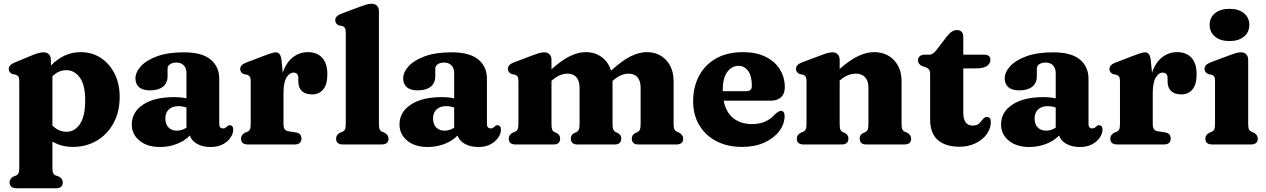

<svg xmlns="http://www.w3.org/2000/svg" viewBox="-20 -769 6738 1022"><path d="M251 -451V-420.5Q284.5 -454.5 324 -473Q363.5 -491.5 409.5 -491.5Q469 -491.5 515.8 -461.2Q562.5 -431 589.8 -377.2Q617 -323.5 617 -253.5Q617 -173 584 -113Q551 -53 494.8 -20Q438.5 13 368 13Q306.5 13 259 -15.5V123.5Q259 144 263 152.5Q267 161 275.5 164.5L292 170Q314 181 314 202Q314 233 277 233H68Q31 233 31 202Q31 181 53 170L66 165Q74.5 161 78.5 152.5Q82.5 144 82.5 123.5V-337Q82.5 -354.5 77.8 -361.5Q73 -368.5 64 -371.5L47 -374.5Q26.5 -383 26.5 -402.5Q26.5 -423 57.5 -436L148 -473.5Q188 -490.5 212 -490.5Q231 -490.5 241 -479.2Q251 -468 251 -451ZM333 -395.5Q291 -395.5 259 -362.5V-101Q291.5 -67.5 334 -67.5Q377.5 -67.5 405.5 -108.8Q433.5 -150 433.5 -234.5Q433.5 -317 404.8 -356.2Q376 -395.5 333 -395.5Z M681.5 -106.5Q681.5 -172.5 741.8 -212.2Q802 -252 906 -252Q943.5 -252 972.5 -245.5V-380Q972.5 -406 958.2 -421Q944 -436 919 -436Q898 -436 885 -427Q872 -418 872 -404V-363.5Q872 -327 847.5 -307.5Q823 -288 778 -288Q739.5 -288 720.2 -305Q701 -322 701 -352Q701 -384.5 730 -416.5Q759 -448.5 816.5 -469.5Q874 -490.5 959.5 -490.5Q1054.5 -490.5 1100.8 -452.5Q1147 -414.5 1147 -349V-108.5Q1147 -85.5 1167.5 -85.5Q1175.5 -85.5 1180 -88.8Q1184.5 -92 1188.5 -95.5Q1191 -98.5 1194.2 -100.5Q1197.5 -102.5 1202 -102.5Q1221.5 -102.5 1221.5 -78.5Q1221.5 -58 1207.2 -36.8Q1193 -15.5 1166.2 -1Q1139.5 13.5 1101.5 13.5Q1059 13.5 1029.2 -3.2Q999.5 -20 990.5 -47.5Q962.5 -18.5 920.2 -2.5Q878 13.5 832 13.5Q764 13.5 722.8 -20.2Q681.5 -54 681.5 -106.5ZM860 -138.5Q860 -107.5 877 -90.5Q894 -73.5 921 -73.5Q949 -73.5 972.5 -89.5V-196.5Q952 -204 929 -204Q897.5 -204 878.8 -186.5Q860 -169 860 -138.5Z M1478.5 -448.5 1485 -382Q1504 -437.5 1539.5 -464.5Q1575 -491.5 1619 -491.5Q1667.5 -491.5 1695 -461.5Q1722.5 -431.5 1722.5 -374Q1722.5 -319 1700.2 -292.8Q1678 -266.5 1642 -266.5Q1605.5 -266.5 1586.8 -284.5Q1568 -302.5 1568 -334V-354Q1567.5 -382.5 1542 -382.5Q1521 -382.5 1505 -356.2Q1489 -330 1489 -274.5V-109.5Q1489 -91 1495 -81.8Q1501 -72.5 1517 -70L1555.5 -64Q1584.5 -59.5 1584.5 -31.5Q1584.5 0 1547.5 0H1300Q1263 0 1263 -31Q1263 -51.5 1285 -63L1298 -68Q1306.5 -72 1310.5 -80.5Q1314.5 -89 1314.5 -109.5V-336.5Q1314.5 -354 1309.8 -360.8Q1305 -367.5 1296 -371L1279 -374Q1258.5 -382 1258.5 -401.5Q1258.5 -423.5 1289.5 -435.5L1386.5 -472.5Q1433 -490.5 1447.5 -490.5Q1460.5 -490.5 1468 -481Q1475.5 -471.5 1478.5 -448.5Z M1997 -710V-109.5Q1997 -89 2001 -80.5Q2005 -72 2013.5 -68L2026 -63Q2048 -52 2048 -31Q2048 0 2011 0H1806Q1769 0 1769 -31Q1769 -52 1791 -63L1804 -68Q1812.5 -72 1816.5 -80.5Q1820.5 -89 1820.5 -109.5V-596Q1820.5 -613.5 1815.8 -620.5Q1811 -627.5 1802 -630.5L1785 -633.5Q1764.5 -641.5 1764.5 -661.5Q1764.5 -683.5 1795.5 -695.5L1894 -732.5Q1917 -741 1931 -745Q1945 -749 1958.5 -749Q1977 -749 1987 -738Q1997 -727 1997 -710Z M2106.5 -106.5Q2106.5 -172.5 2166.8 -212.2Q2227 -252 2331 -252Q2368.5 -252 2397.5 -245.5V-380Q2397.5 -406 2383.2 -421Q2369 -436 2344 -436Q2323 -436 2310 -427Q2297 -418 2297 -404V-363.5Q2297 -327 2272.5 -307.5Q2248 -288 2203 -288Q2164.5 -288 2145.2 -305Q2126 -322 2126 -352Q2126 -384.5 2155 -416.5Q2184 -448.5 2241.5 -469.5Q2299 -490.5 2384.5 -490.5Q2479.5 -490.5 2525.8 -452.5Q2572 -414.5 2572 -349V-108.5Q2572 -85.5 2592.5 -85.5Q2600.5 -85.5 2605 -88.8Q2609.5 -92 2613.5 -95.5Q2616 -98.5 2619.2 -100.5Q2622.5 -102.5 2627 -102.5Q2646.5 -102.5 2646.5 -78.5Q2646.5 -58 2632.2 -36.8Q2618 -15.5 2591.2 -1Q2564.5 13.5 2526.5 13.5Q2484 13.5 2454.2 -3.2Q2424.5 -20 2415.5 -47.5Q2387.5 -18.5 2345.2 -2.5Q2303 13.5 2257 13.5Q2189 13.5 2147.8 -20.2Q2106.5 -54 2106.5 -106.5ZM2285 -138.5Q2285 -107.5 2302 -90.5Q2319 -73.5 2346 -73.5Q2374 -73.5 2397.5 -89.5V-196.5Q2377 -204 2354 -204Q2322.5 -204 2303.8 -186.5Q2285 -169 2285 -138.5Z M2915.5 -451V-400.5Q2971.5 -450 3015 -470.8Q3058.5 -491.5 3097 -491.5Q3147.5 -491.5 3183 -465Q3218.5 -438.5 3232.5 -393Q3292 -447 3337.2 -469.2Q3382.5 -491.5 3422 -491.5Q3486.5 -491.5 3526 -448.8Q3565.5 -406 3565.5 -336V-110Q3565.5 -89 3569.8 -80.5Q3574 -72 3582.5 -68L3594.5 -63Q3616.5 -51 3616.5 -31Q3616.5 0 3579.5 0H3378.5Q3343 0 3343 -32Q3343 -50.5 3361 -60.5L3374 -66Q3382.5 -70.5 3386.2 -79.2Q3390 -88 3390 -110V-302Q3390 -339 3373 -358Q3356 -377 3326 -377Q3306.5 -377 3285.8 -368.5Q3265 -360 3244 -341L3240.5 -338.5V-336V-110Q3240.5 -88 3244.5 -79.2Q3248.5 -70.5 3257 -66L3269.5 -60.5Q3287 -50.5 3287 -32Q3287 0 3252 0H3053.5Q3018.5 0 3018.5 -32Q3018.5 -50.5 3036 -60.5L3049 -66Q3057.5 -70.5 3061.2 -79.2Q3065 -88 3065 -110V-302Q3065 -339 3048 -358Q3031 -377 3001 -377Q2981.5 -377 2961 -368.8Q2940.5 -360.5 2919 -342L2915.5 -338.5V-109.5Q2915.5 -88 2919 -79.2Q2922.5 -70.5 2931.5 -66L2944 -60.5Q2961.5 -50.5 2961.5 -32Q2961.5 0 2926.5 0H2725Q2688 0 2688 -31Q2688 -52 2710 -63L2723 -68Q2731.5 -72 2735.5 -80.5Q2739.5 -89 2739.5 -109.5V-337Q2739.5 -354.5 2734.8 -361.5Q2730 -368.5 2721 -371.5L2704 -374.5Q2683.5 -383 2683.5 -402.5Q2683.5 -424.5 2714.5 -436.5L2812.5 -473.5Q2834.5 -482 2848.8 -486.2Q2863 -490.5 2877.5 -490.5Q2895.5 -490.5 2905.5 -479.2Q2915.5 -468 2915.5 -451Z M4157.5 -304Q4157.5 -270 4137.5 -251.5Q4117.5 -233 4081.5 -233H3832Q3844.5 -170 3884.2 -139.2Q3924 -108.5 3983.5 -108.5Q4060 -108.5 4105 -160.5Q4126 -179.5 4137 -179Q4156.5 -178.5 4156.5 -150Q4155.5 -107 4127 -69.8Q4098.5 -32.5 4047.8 -9.8Q3997 13 3929.5 13Q3852.5 13 3794 -17.2Q3735.5 -47.5 3702.5 -102.2Q3669.5 -157 3669.5 -229.5Q3669.5 -306 3701 -365.2Q3732.5 -424.5 3791.8 -458Q3851 -491.5 3935.5 -491.5Q4005.5 -491.5 4055.2 -466.8Q4105 -442 4131.2 -399.8Q4157.5 -357.5 4157.5 -304ZM3827 -288.5Q3827 -286 3827 -283.5H3952Q3982 -283.5 3982 -311.5Q3982 -365.5 3962 -392Q3942 -418.5 3911.5 -418.5Q3875 -418.5 3851 -385.8Q3827 -353 3827 -288.5Z M4449.5 -451V-402Q4505.5 -451 4549.5 -471.2Q4593.5 -491.5 4632.5 -491.5Q4698 -491.5 4738.5 -448.8Q4779 -406 4779 -336V-110Q4779 -89 4783 -80.5Q4787 -72 4795.5 -68L4808 -63Q4830 -51 4830 -31Q4830 0 4793 0H4591Q4556 0 4556 -32Q4556 -50.5 4573.5 -60.5L4586.5 -66Q4595 -70.5 4598.8 -79.2Q4602.5 -88 4602.5 -110V-302Q4602.5 -339 4584.8 -358Q4567 -377 4536 -377Q4516 -377 4494.2 -368.8Q4472.5 -360.5 4451.5 -342L4449.5 -340.5V-109.5Q4449.5 -88 4453.2 -79.2Q4457 -70.5 4465.5 -66L4478.5 -60.5Q4496 -50.5 4496 -32Q4496 0 4460.5 0H4258.5Q4221.5 0 4221.5 -31Q4221.5 -52 4243.5 -63L4256.5 -68Q4265 -72 4269 -80.5Q4273 -89 4273 -109.5V-337Q4273 -354.5 4268.2 -361.5Q4263.5 -368.5 4254.5 -371.5L4237.5 -374.5Q4217 -383 4217 -402.5Q4217 -424.5 4248 -436.5L4346.5 -473.5Q4368.5 -482 4383 -486.2Q4397.5 -490.5 4411.5 -490.5Q4429.5 -490.5 4439.5 -479.2Q4449.5 -468 4449.5 -451Z M4906 -411.5 4890 -416.5Q4866.5 -427 4866.5 -447.5Q4866.5 -461.5 4876 -469.8Q4885.5 -478 4901.5 -478H4927Q4947 -478 4967 -505.5L5019.5 -574.5Q5046.5 -609 5073 -609Q5107.5 -609 5107.5 -571.5V-478H5218Q5252 -478 5252 -451Q5252 -431.5 5234 -418.2Q5216 -405 5175 -405H5107.5V-169Q5107.5 -100.5 5158 -100.5Q5180 -100.5 5192 -112.2Q5204 -124 5212.8 -135.5Q5221.5 -147 5234 -146.5Q5254.5 -146 5254 -118.5Q5253.5 -83.5 5231.5 -53.8Q5209.5 -24 5171.8 -6Q5134 12 5087.5 12Q5012.5 12 4971.8 -23.8Q4931 -59.5 4931 -133V-374.5Q4931 -392 4924.8 -399.2Q4918.5 -406.5 4906 -411.5Z M5308.5 -106.5Q5308.5 -172.5 5368.8 -212.2Q5429 -252 5533 -252Q5570.5 -252 5599.5 -245.5V-380Q5599.5 -406 5585.2 -421Q5571 -436 5546 -436Q5525 -436 5512 -427Q5499 -418 5499 -404V-363.5Q5499 -327 5474.5 -307.5Q5450 -288 5405 -288Q5366.5 -288 5347.2 -305Q5328 -322 5328 -352Q5328 -384.5 5357 -416.5Q5386 -448.5 5443.5 -469.5Q5501 -490.5 5586.5 -490.5Q5681.5 -490.5 5727.8 -452.5Q5774 -414.5 5774 -349V-108.5Q5774 -85.5 5794.5 -85.5Q5802.5 -85.5 5807 -88.8Q5811.5 -92 5815.5 -95.5Q5818 -98.5 5821.2 -100.5Q5824.5 -102.5 5829 -102.5Q5848.5 -102.5 5848.5 -78.5Q5848.5 -58 5834.2 -36.8Q5820 -15.5 5793.2 -1Q5766.5 13.5 5728.5 13.5Q5686 13.5 5656.2 -3.2Q5626.5 -20 5617.5 -47.5Q5589.5 -18.5 5547.2 -2.5Q5505 13.5 5459 13.5Q5391 13.5 5349.8 -20.2Q5308.5 -54 5308.5 -106.5ZM5487 -138.5Q5487 -107.5 5504 -90.5Q5521 -73.5 5548 -73.5Q5576 -73.5 5599.5 -89.5V-196.5Q5579 -204 5556 -204Q5524.5 -204 5505.8 -186.5Q5487 -169 5487 -138.5Z M6105.5 -448.5 6112 -382Q6131 -437.5 6166.5 -464.5Q6202 -491.5 6246 -491.5Q6294.5 -491.5 6322 -461.5Q6349.5 -431.5 6349.5 -374Q6349.5 -319 6327.2 -292.8Q6305 -266.5 6269 -266.5Q6232.5 -266.5 6213.8 -284.5Q6195 -302.5 6195 -334V-354Q6194.5 -382.5 6169 -382.5Q6148 -382.5 6132 -356.2Q6116 -330 6116 -274.5V-109.5Q6116 -91 6122 -81.8Q6128 -72.5 6144 -70L6182.5 -64Q6211.5 -59.5 6211.5 -31.5Q6211.5 0 6174.5 0H5927Q5890 0 5890 -31Q5890 -51.5 5912 -63L5925 -68Q5933.5 -72 5937.5 -80.5Q5941.5 -89 5941.5 -109.5V-336.5Q5941.5 -354 5936.8 -360.8Q5932 -367.5 5923 -371L5906 -374Q5885.5 -382 5885.5 -401.5Q5885.5 -423.5 5916.5 -435.5L6013.5 -472.5Q6060 -490.5 6074.5 -490.5Q6087.5 -490.5 6095 -481Q6102.5 -471.5 6105.5 -448.5Z M6524.5 -550.5Q6476 -550.5 6447.5 -573.8Q6419 -597 6419 -637Q6419 -675.5 6447.5 -698.8Q6476 -722 6524.5 -722Q6572.5 -722 6601.2 -698.8Q6630 -675.5 6630 -637Q6630 -597 6601.2 -573.8Q6572.5 -550.5 6524.5 -550.5ZM6624 -451V-109.5Q6624 -89 6628 -80.5Q6632 -72 6640.5 -68L6653 -63Q6675 -52 6675 -31Q6675 0 6638 0H6433Q6396 0 6396 -31Q6396 -52 6418 -63L6431 -68Q6439.5 -72 6443.5 -80.5Q6447.5 -89 6447.5 -109.5V-337Q6447.5 -354.5 6442.8 -361.5Q6438 -368.5 6429 -371.5L6412 -374.5Q6391.5 -383 6391.5 -402.5Q6391.5 -424.5 6422.5 -436.5L6521 -473.5Q6544 -482 6558 -486.2Q6572 -490.5 6585.5 -490.5Q6604 -490.5 6614 -479.2Q6624 -468 6624 -451Z"/></svg>

Font: Fraunces 9pt Soft
Style: Bold
Weight: 700
Version: Version 1.000;[b76b70a41]